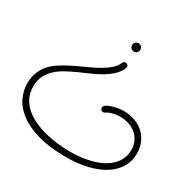

<svg xmlns="http://www.w3.org/2000/svg" viewBox="-165 -592 1047 1057"><g transform="rotate(30 358.5 -63.5)"><path d="M390.1 308.1Q283.7 308.1 209.5 287.1Q135.3 266.1 88.6 231.2Q42 196.3 21 151.9Q0 107.4 0 60.5Q0 21 16.1 -16.6Q32.2 -54.2 63 -80.6Q88.9 -102.5 120.8 -120.6Q152.8 -138.7 186.5 -154.5Q220.2 -170.4 253.4 -185.5Q286.6 -200.7 314.9 -217.3Q343.3 -233.9 364.7 -252.9Q386.2 -272 396 -295.9Q400.9 -307.1 413.1 -307.1Q420.9 -307.1 426 -301.5Q431.2 -295.9 431.2 -289.1Q431.2 -285.2 429.7 -281.7Q416.5 -252 392.6 -229.7Q368.7 -207.5 338.6 -189.9Q308.6 -172.4 274.4 -157.7Q240.2 -143.1 206.8 -127.9Q173.3 -112.8 142.6 -95.7Q111.8 -78.6 88.4 -56.6Q64.9 -34.7 51 -6.1Q37.1 22.5 37.1 61Q37.1 101.6 53.2 132.8Q69.3 164.1 96.4 187.3Q123.5 210.4 159.2 226.6Q194.8 242.7 233.9 252.4Q272.9 262.2 313.2 266.6Q353.5 271 389.6 271Q454.6 271 508.1 259Q561.5 247.1 599.9 224.4Q638.2 201.7 659.2 168.9Q680.2 136.2 680.2 94.7Q680.2 64 668.7 40Q657.2 16.1 637.5 -0.5Q617.7 -17.1 591.6 -25.6Q565.4 -34.2 535.6 -34.2Q512.2 -34.2 490 -28.3Q467.8 -22.5 450.7 -11.2Q446.3 -8.3 440.9 -8.3Q433.6 -8.3 428 -13.4Q422.4 -18.6 422.4 -26.9Q422.4 -37.6 435.1 -45.9Q447.8 -54.2 465.6 -59.8Q483.4 -65.4 502.9 -68.4Q522.5 -71.3 536.6 -71.3Q578.6 -71.3 612.1 -58.3Q645.5 -45.4 668.7 -22.9Q691.9 -0.5 704.3 30Q716.8 60.5 716.8 95.7Q716.8 145 693.1 184.3Q669.4 223.6 626.5 251Q583.5 278.3 523.2 293.2Q462.9 308.1 390.1 308.1ZM394.5 -408.2Q394.5 -419.4 402.1 -427Q409.7 -434.6 420.9 -434.6Q432.1 -434.6 439.7 -427Q447.3 -419.4 447.3 -408.2Q447.3 -397 439.7 -389.4Q432.1 -381.8 420.9 -381.8Q409.7 -381.8 402.1 -389.4Q394.5 -397 394.5 -408.2Z"/></g></svg>

Font: Sacramento
Style: Regular
Weight: 400
Designer: Astigmatic (AOETI)
Foundry: Astigmatic (AOETI)
Version: Version 1.000